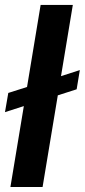

<svg xmlns="http://www.w3.org/2000/svg" viewBox="-21 -747 339 767"><path d="M297.9 -467 222.7 -442.8 269.9 -727.3H141.3L87 -399.5L12.1 -375.7L-1.1 -299L74.2 -323.2L20.6 0H149.1L209.9 -366.1L285.2 -390.3Z"/></svg>

Font: Margiela Sans Semi Bold
Style: Italic
Weight: 600
Italic angle: -9.39999°
Designer: Stefan Endress, Andreas Faust
Version: Version 1.100;FEAKit 1.0